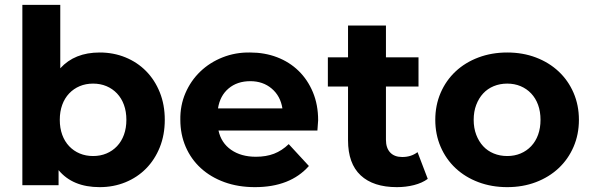

<svg xmlns="http://www.w3.org/2000/svg" viewBox="-20 -762 2434 790"><path d="M658 -269Q658 -207 637.5 -156Q617 -105 581 -68.5Q545 -32 496 -12Q447 8 390 8Q279 8 221 -62V0H72V-742H228V-481Q287 -546 390 -546Q447 -546 496 -526Q545 -506 581 -469.5Q617 -433 637.5 -382Q658 -331 658 -269ZM500 -269Q500 -303 490 -330.5Q480 -358 461.5 -377.5Q443 -397 418 -407.5Q393 -418 363 -418Q333 -418 308 -407.5Q283 -397 264.5 -377.5Q246 -358 236 -330.5Q226 -303 226 -269Q226 -235 236 -207.5Q246 -180 264.5 -160.5Q283 -141 308 -130.5Q333 -120 363 -120Q393 -120 418 -130.5Q443 -141 461.5 -160.5Q480 -180 490 -207.5Q500 -235 500 -269Z M1286 -225H879Q890 -174 931 -145.5Q972 -117 1033 -117Q1075 -117 1107.5 -129.5Q1140 -142 1168 -169L1251 -79Q1174 8 1029 8Q960 8 903.5 -12.5Q847 -33 806.5 -70Q766 -107 744 -158Q722 -209 722 -269Q721 -328 743 -379Q765 -430 804 -467.5Q843 -505 896 -526Q949 -547 1009 -546Q1069 -546 1120 -526.5Q1171 -507 1208.5 -470.5Q1246 -434 1267.5 -382.5Q1289 -331 1289 -267Q1289 -264 1286 -225ZM877 -316H1142Q1134 -367 1098 -397.5Q1062 -428 1010 -428Q956 -428 920.5 -398Q885 -368 877 -316Z M1740 -26Q1717 -9 1683.5 -0.5Q1650 8 1613 8Q1516 8 1464 -40.5Q1412 -89 1412 -185V-406H1329V-526H1412V-657H1568V-526H1702V-406H1568V-187Q1568 -153 1585.5 -134.5Q1603 -116 1635 -116Q1672 -116 1698 -136Z M1771 -269Q1771 -329 1793 -380Q1815 -431 1854.5 -468Q1894 -505 1948.5 -525.5Q2003 -546 2067 -546Q2131 -546 2185 -525.5Q2239 -505 2278.5 -468Q2318 -431 2340 -380Q2362 -329 2362 -269Q2362 -209 2340 -158Q2318 -107 2278.5 -70Q2239 -33 2185 -12.5Q2131 8 2067 8Q2003 8 1948.5 -12.5Q1894 -33 1854.5 -70Q1815 -107 1793 -158Q1771 -209 1771 -269ZM2204 -269Q2204 -303 2194 -330.5Q2184 -358 2165.5 -377.5Q2147 -397 2122 -407.5Q2097 -418 2067 -418Q2037 -418 2011.5 -407.5Q1986 -397 1968 -377.5Q1950 -358 1939.5 -330.5Q1929 -303 1929 -269Q1929 -235 1939.5 -207.5Q1950 -180 1968 -160.5Q1986 -141 2011.5 -130.5Q2037 -120 2067 -120Q2097 -120 2122 -130.5Q2147 -141 2165.5 -160.5Q2184 -180 2194 -207.5Q2204 -235 2204 -269Z"/></svg>

Font: CMG Sans
Style: Bold
Weight: 700
Designer: Julieta Ulanovsky
Foundry: Julieta Ulanovsky
Version: Version 7.200